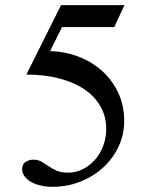

<svg xmlns="http://www.w3.org/2000/svg" viewBox="-20 -700 550 736"><path d="M418 -596.2H217.8L171.9 -503.9Q228 -502.9 279.5 -483.4Q331.1 -463.9 370.4 -429Q409.7 -394 432.9 -345Q456.1 -295.9 456.1 -236.3Q456.1 -184.1 434.6 -138.2Q413.1 -92.3 375.7 -58.1Q338.4 -23.9 288.3 -3.9Q238.3 16.1 181.2 16.1Q155.3 16.1 133.8 10.7Q112.3 5.4 96.9 -3.9Q81.5 -13.2 73.2 -25.6Q64.9 -38.1 64.9 -51.8Q64.9 -70.3 77.9 -79.1Q90.8 -87.9 107.9 -87.9Q126.5 -87.9 139.6 -80.1Q152.8 -72.3 166.3 -63Q179.7 -53.7 196.8 -45.9Q213.9 -38.1 240.2 -38.1Q270.5 -38.1 297.1 -51.3Q323.7 -64.5 343.8 -87.2Q363.8 -109.9 375.5 -140.4Q387.2 -170.9 387.2 -206.1Q387.2 -253.4 365.5 -291.7Q343.8 -330.1 304 -357.2Q264.2 -384.3 207.5 -399.2Q150.9 -414.1 81.1 -414.1L213.9 -680.2H457Z"/></svg>

Font: YBG Bobotsari
Style: Regular
Weight: 400
Designer: R.S. Wihananto
Foundry: R.S. Wihananto
Version: Version 2.0.1